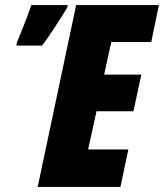

<svg xmlns="http://www.w3.org/2000/svg" viewBox="-20 -734 644 754"><path d="M128 0H453L484 -147H326L359 -297H504L535 -441H389L417 -569H574L604 -714H279ZM44 -555H145C174 -592 219 -663 244 -704L246 -714H103C95 -689 59 -595 47 -569Z"/></svg>

Font: Noto Sans UI Condensed Black
Style: Italic
Weight: 900
Width: 3
Italic angle: -192°
Designer: Monotype Design Team
Foundry: Monotype Imaging Inc.
Version: Version 1.901